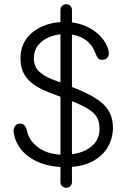

<svg xmlns="http://www.w3.org/2000/svg" viewBox="-20 -799 605 918"><path d="M293 0Q217 0 162 -24.5Q107 -49 77.5 -89Q48 -129 45 -173Q45 -187 53 -197.5Q61 -208 76 -208Q90 -208 98 -198.5Q106 -189 109 -174Q119 -125 165.5 -92Q212 -59 287 -59Q332 -59 370.5 -72.5Q409 -86 432.5 -114Q456 -142 456 -185Q456 -219 441 -242Q426 -265 389 -285.5Q352 -306 285 -330Q248 -344 211 -358.5Q174 -373 144 -393Q114 -413 96 -443.5Q78 -474 78 -519Q78 -576 107 -614.5Q136 -653 183.5 -673.5Q231 -694 287 -694Q338 -694 376.5 -679.5Q415 -665 441.5 -643Q468 -621 482.5 -596.5Q497 -572 500 -550Q502 -535 494 -524Q486 -513 469 -513Q454 -513 448 -521.5Q442 -530 436 -545Q421 -588 383.5 -612Q346 -636 289 -636Q251 -636 217.5 -622.5Q184 -609 163 -583.5Q142 -558 142 -521Q142 -481 166 -458Q190 -435 229 -420Q268 -405 312 -388Q359 -370 397 -351.5Q435 -333 462.5 -311Q490 -289 505 -259Q520 -229 520 -188Q520 -139 495.5 -96Q471 -53 420.5 -26.5Q370 0 293 0ZM297 99Q285 99 277 91Q269 83 269 71V-752Q269 -763 277 -771Q285 -779 297 -779Q308 -779 316 -771Q324 -763 324 -752V71Q324 83 316 91Q308 99 297 99Z"/></svg>

Font: National Park Light
Style: Regular
Weight: 300
Designer: Andrea Herstowski, Ben Hoepner
Version: Version 1.009